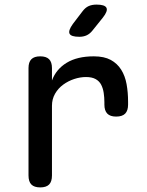

<svg xmlns="http://www.w3.org/2000/svg" viewBox="-20 -805 640 835"><path d="M155 10Q129 10 116.5 -2.5Q104 -15 104 -42V-509Q104 -535 116.5 -547.5Q129 -560 155 -560Q181 -560 193.5 -547.5Q206 -535 206 -509V-455Q224 -504 270 -532Q316 -560 388 -560Q433 -560 461.5 -544.5Q490 -529 507 -502Q524 -475 530.5 -439Q537 -403 537 -362V-350Q537 -324 524.5 -311Q512 -298 485 -298Q459 -298 446.5 -311Q434 -324 434 -350V-360Q434 -381 431 -401Q428 -421 420 -436.5Q412 -452 396 -461Q380 -470 354 -470Q329 -470 303 -461.5Q277 -453 255 -437Q233 -421 219.5 -397.5Q206 -374 206 -345V-42Q206 -15 193.5 -2.5Q181 10 155 10ZM325 -645Q289 -645 282.5 -658.5Q276 -672 297 -701L339 -756Q351 -772 365.5 -778.5Q380 -785 400 -785Q436 -785 443 -771Q450 -757 427 -728L382 -672Q371 -658 357 -651.5Q343 -645 325 -645Z"/></svg>

Font: Maple Mono Medium
Style: Regular
Weight: 500
Monospace: yes
Designer: subframe7536
Version: Version 7.000